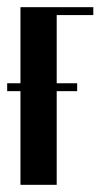

<svg xmlns="http://www.w3.org/2000/svg" viewBox="-23 -515 288 535"><path d="M34 -495H237V-473H135V0H34ZM-3 -283H192V-261H-3Z"/></svg>

Font: Moniqa Extra Bold Narrow Heading
Style: Regular
Weight: 800
Width: 4
Designer: Rajesh Rajput
Foundry: Rajesh Rajput
Version: Version 1.000;December 15, 2022;FontCreator 14.0.0.2794 32-b